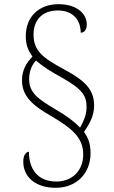

<svg xmlns="http://www.w3.org/2000/svg" viewBox="-20 -780 545 916"><path d="M246 116C345 116 412 47 412 -49C412 -104 396 -127 381 -151C406 -188 429 -226 429 -276C429 -352 387 -395 284 -450C184 -504 140 -538 140 -615C140 -683 180 -730 256 -730C327 -730 365 -686 365 -624C383 -624 394 -639 394 -664C394 -711 351 -760 259 -760C167 -760 103 -702 103 -607C103 -567 113 -541 135 -510C106 -480 85 -447 85 -396C85 -321 137 -276 223 -227C328 -165 377 -122 377 -42C377 31 327 86 249 86C159 86 118 26 118 -56C108 -56 91 -45 91 -9C91 65 150 116 246 116ZM362 -171C334 -201 294 -230 245 -258C161 -308 119 -338 119 -402C119 -443 134 -473 152 -491C183 -464 220 -440 273 -411C378 -352 393 -321 393 -267C393 -229 374 -192 362 -171Z"/></svg>

Font: Noto Serif Myanmar SemiCondensed ExtraLight
Style: Regular
Weight: 200
Width: 4
Designer: Ben Mitchell and the Monotype Design Team
Foundry: Monotype Imaging Inc.
Version: Version 2.106